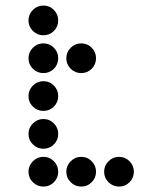

<svg xmlns="http://www.w3.org/2000/svg" viewBox="-20 -689 587 694"><path d="M190.4 -615.2Q190.4 -592.8 174.8 -577.1Q159.2 -561.5 136.7 -561.5Q114.7 -561.5 98.9 -577.1Q83 -592.8 83 -615.2Q83 -637.2 98.9 -653.1Q114.7 -668.9 136.7 -668.9Q159.2 -668.9 174.8 -653.1Q190.4 -637.2 190.4 -615.2ZM190.4 -478.5Q190.4 -456.1 174.8 -440.4Q159.2 -424.8 136.7 -424.8Q114.7 -424.8 98.9 -440.4Q83 -456.1 83 -478.5Q83 -500.5 98.9 -516.4Q114.7 -532.2 136.7 -532.2Q159.2 -532.2 174.8 -516.4Q190.4 -500.5 190.4 -478.5ZM190.4 -341.8Q190.4 -319.3 174.8 -303.7Q159.2 -288.1 136.7 -288.1Q114.7 -288.1 98.9 -303.7Q83 -319.3 83 -341.8Q83 -363.8 98.9 -379.6Q114.7 -395.5 136.7 -395.5Q159.2 -395.5 174.8 -379.6Q190.4 -363.8 190.4 -341.8ZM190.4 -205.1Q190.4 -182.6 174.8 -167Q159.2 -151.4 136.7 -151.4Q114.7 -151.4 98.9 -167Q83 -182.6 83 -205.1Q83 -227.1 98.9 -242.9Q114.7 -258.8 136.7 -258.8Q159.2 -258.8 174.8 -242.9Q190.4 -227.1 190.4 -205.1ZM190.4 -68.4Q190.4 -45.9 174.8 -30.3Q159.2 -14.6 136.7 -14.6Q114.7 -14.6 98.9 -30.3Q83 -45.9 83 -68.4Q83 -90.3 98.9 -106.2Q114.7 -122.1 136.7 -122.1Q159.2 -122.1 174.8 -106.2Q190.4 -90.3 190.4 -68.4ZM327.1 -68.4Q327.1 -45.9 311.5 -30.3Q295.9 -14.6 273.4 -14.6Q251.5 -14.6 235.6 -30.3Q219.7 -45.9 219.7 -68.4Q219.7 -90.3 235.6 -106.2Q251.5 -122.1 273.4 -122.1Q295.9 -122.1 311.5 -106.2Q327.1 -90.3 327.1 -68.4ZM463.9 -68.4Q463.9 -45.9 448.2 -30.3Q432.6 -14.6 410.2 -14.6Q388.2 -14.6 372.3 -30.3Q356.4 -45.9 356.4 -68.4Q356.4 -90.3 372.3 -106.2Q388.2 -122.1 410.2 -122.1Q432.6 -122.1 448.2 -106.2Q463.9 -90.3 463.9 -68.4ZM327.1 -478.5Q327.1 -456.1 311.5 -440.4Q295.9 -424.8 273.4 -424.8Q251.5 -424.8 235.6 -440.4Q219.7 -456.1 219.7 -478.5Q219.7 -500.5 235.6 -516.4Q251.5 -532.2 273.4 -532.2Q295.9 -532.2 311.5 -516.4Q327.1 -500.5 327.1 -478.5Z"/></svg>

Font: DatDot
Style: Regular
Weight: 400
Designer: GGBot
Version: 1.00